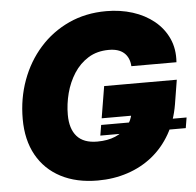

<svg xmlns="http://www.w3.org/2000/svg" viewBox="-53 -792 874 855"><g transform="rotate(-5 384.0 -364.0)"><path d="M350.6 10.3Q254.9 10.3 185.3 -26.1Q115.7 -62.5 78.1 -130.1Q40.5 -197.8 40.5 -291.5Q40.5 -383.3 70.1 -464.1Q99.6 -544.9 154.3 -606.4Q209 -668 284.7 -702.9Q360.4 -737.8 452.6 -737.8Q515.1 -737.8 570.1 -720.5Q625 -703.1 665.8 -669.9Q706.5 -636.7 727.8 -589.8Q749 -543 744.6 -483.9H543Q542 -502.9 535.4 -518.1Q528.8 -533.2 517.1 -543.7Q505.4 -554.2 488.5 -559.6Q471.7 -564.9 449.2 -564.9Q396.5 -564.9 357.4 -540.8Q318.4 -516.6 292.7 -476.6Q267.1 -436.5 254.6 -388.7Q242.2 -340.8 242.2 -293Q242.2 -230 272 -196.3Q301.8 -162.6 362.8 -162.6Q409.7 -162.6 443.8 -177.2Q478 -191.9 498.8 -217.3Q519.5 -242.7 524.9 -274.4L559.6 -264.2H391.1L414.6 -406.2H739.3L721.7 -297.9Q709.5 -224.6 676.8 -167.2Q644 -109.9 595 -70.3Q545.9 -30.8 483.6 -10.3Q421.4 10.3 350.6 10.3ZM378.4 -188 386.2 -234.9H768.1L760.3 -188Z"/></g></svg>

Font: Inter 20pt Black
Style: Italic
Weight: 900
Italic angle: -9.3988°
Version: Version 4.001;git-66647c0bb